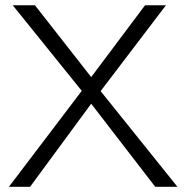

<svg xmlns="http://www.w3.org/2000/svg" viewBox="-20 -715 715 735"><path d="M14.2 0 293 -367.2 28.8 -694.8H113.8L329.1 -419.9L535.2 -694.8H615.2L365.2 -366.2L659.2 0H574.2L329.1 -317.9L95.2 0Z"/></svg>

Font: CMU Bright
Style: Roman
Weight: 500
Version: Version 0.7.0